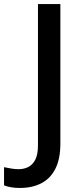

<svg xmlns="http://www.w3.org/2000/svg" viewBox="-98 -734 407 951"><path d="M1 197Q-25 197 -44 193.5Q-63 190 -78 184V94Q-62 97 -44 100.5Q-26 104 -6 104Q21 104 42.5 93Q64 82 77 56.5Q90 31 90 -14V-714H201V-23Q201 54 176 102.5Q151 151 106 174Q61 197 1 197Z"/></svg>

Font: Noto Sans Syriac Eastern Medium
Style: Regular
Weight: 500
Designer: Patrick Giasson and the Monotype Design Team
Foundry: Monotype Imaging Inc.
Version: Version 3.001